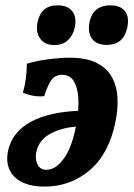

<svg xmlns="http://www.w3.org/2000/svg" viewBox="-20 -680 493 709"><path d="M144.7 9Q93.3 9 60.2 -8Q27.1 -24.9 14.3 -55.2Q1.5 -85.5 10 -124.3Q25.6 -193.1 93.8 -230.2Q162 -267.3 277.4 -271.2L274.4 -213.3Q213.9 -210.9 169 -187.9Q124.1 -165 114.2 -119.7Q108.7 -95 117.9 -74Q127.1 -53 152.2 -53Q186.7 -53 217.7 -97.2Q248.6 -141.4 263.2 -229.7Q271.7 -279.4 269.2 -318.5Q266.6 -357.6 252.3 -380.7Q238 -403.7 209.1 -403.7Q183.5 -403.7 169.5 -384Q155.6 -364.2 143.3 -325.1Q123.5 -322.6 102.4 -326.4Q81.3 -330.3 64.6 -337.9Q72.1 -363.4 75.6 -390.5Q79.1 -417.6 79.1 -444.7Q119.5 -456.6 163.1 -461.8Q206.7 -467 236.4 -467Q299.8 -467 338.2 -447Q376.5 -427 394.3 -393.3Q412 -359.6 413.9 -317.8Q415.8 -276 406.7 -231.8Q382.8 -112 311.4 -51.5Q240.1 9 144.7 9ZM374.5 -514.2Q336.5 -514.2 320 -536.7Q303.6 -559.2 310.2 -595.6Q316.7 -630 336.9 -645.2Q357.1 -660.4 387.1 -660.4Q424.2 -660.4 441.1 -639.3Q457.9 -618.2 450.3 -579.8Q437.2 -514.2 374.5 -514.2ZM180.9 -513.7Q143.4 -513.7 127.2 -539Q111 -564.2 119.1 -600.2Q125.7 -629.6 143.9 -645Q162.1 -660.4 191.9 -660.4Q229.8 -660.4 247.1 -638.1Q264.3 -615.9 255.7 -577.3Q249.1 -548 230.2 -530.9Q211.2 -513.7 180.9 -513.7Z"/></svg>

Font: Vollkorn
Style: Italic
Weight: 400
Italic angle: -11°
Designer: Friedrich Althausen
Foundry: Friedrich Althausen
Version: Version 5.001